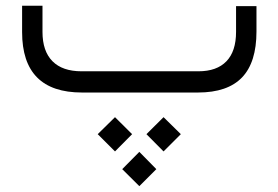

<svg xmlns="http://www.w3.org/2000/svg" viewBox="-20 -319 960 662"><path d="M261.2 -73.2H664.1Q727.5 -73.2 760.7 -107.7Q793.9 -142.1 793.9 -209V-297.9H864.3V-210.4Q864.3 -104 814.5 -52Q764.6 0 662.6 0H262.7Q56.2 0 56.2 -208.5V-299.3H126.5V-209Q126.5 -142.6 160.9 -107.9Q195.3 -73.2 261.2 -73.2ZM401.4 264.2 460.4 204.6 519 264.2 460.4 322.8ZM484.9 143.6 543.9 85 603.5 143.6 543.9 203.1ZM316.9 143.6 376.5 85 435.5 143.6 376.5 203.1Z"/></svg>

Font: Shabnam Light FD-WOL
Style: Light-FD-WOL
Weight: 300
Foundry: DejaVu fonts team - Redesigned by Saber Rastikerdar - Based on Vazir font
Version: Version 5.0.0